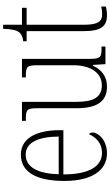

<svg xmlns="http://www.w3.org/2000/svg" viewBox="243 -940 707 1233"><g transform="rotate(-90 596.5 -323.5)"><path d="M228 10C316 10 362 -48 362 -82C362 -95 357 -102 351 -105C332 -62 295 -22 232 -22C146 -22 93 -102 93 -270H377V-294C377 -450 321 -543 220 -543C112 -543 51 -451 51 -262C51 -88 119 10 228 10ZM336 -300H94C98 -431 137 -512 220 -512C301 -512 335 -426 336 -300Z M657 10C724 10 766 -26 792 -81H796L801 0H914V-25H904C846 -25 835 -30 835 -101V-536H716V-511H723C787 -511 794 -505 794 -429V-205C794 -107 753 -23 665 -23C587 -23 559 -80 559 -184V-536H437V-511H446C507 -511 518 -506 518 -439V-184C518 -47 567 10 657 10Z M1116 10C1134 10 1154 7 1171 3V-27C1153 -23 1139 -21 1121 -21C1075 -21 1054 -48 1054 -139V-506H1163V-536H1054V-657H1028C1026 -605 1021 -573 1005 -553C993 -539 974 -530 948 -528V-506H1013V-142C1013 -28 1043 10 1116 10Z"/></g></svg>

Font: Noto Serif Hebrew Condensed ExtraLight
Style: Regular
Weight: 200
Width: 3
Designer: Monotype Design Team
Foundry: Monotype Imaging Inc.
Version: Version 2.004